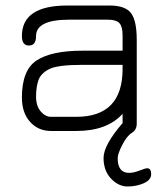

<svg xmlns="http://www.w3.org/2000/svg" viewBox="-20 -470 581 689"><path d="M419.9 -28.3V-61.5Q364.3 0 253.9 0H163.1Q117.2 0 87.9 -32.7Q58.6 -65.4 58.6 -120.1Q58.6 -218.8 111.8 -253.4Q165 -288.1 276.4 -288.1H419.9V-343.8Q419.9 -374 408.7 -386.7Q397.5 -399.4 366.2 -399.4H228.5Q109.4 -399.4 109.4 -340.8Q109.4 -306.6 84 -306.6Q58.6 -306.6 58.6 -340.8Q58.6 -450.2 221.7 -450.2H373Q429.7 -450.2 450.2 -422.9Q470.7 -395.5 470.7 -327.1V-26.4Q470.7 -3.9 453.1 6.8Q435.5 17.6 418.9 49.8Q402.3 82 402.3 97.7Q402.3 150.4 443.4 150.4Q459 150.4 480.5 142.1Q502 133.8 507.8 133.8Q522.5 133.8 522.5 154.8Q522.5 175.8 496.1 187.5Q469.7 199.2 437.5 199.2Q405.3 199.2 378.4 170.9Q351.6 142.6 351.6 96.7Q351.6 50.8 419.9 -28.3ZM253.9 -50.8Q419.9 -50.8 419.9 -222.7V-237.3H276.4Q185.5 -237.3 155.8 -221.7Q126 -206.1 117.7 -181.6Q109.4 -157.2 109.4 -123.5Q109.4 -89.8 126 -70.3Q142.6 -50.8 163.1 -50.8Z"/></svg>

Font: Jura
Style: Book
Weight: 400
Version: Version 2.5